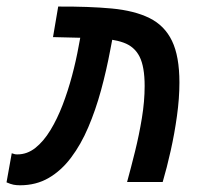

<svg xmlns="http://www.w3.org/2000/svg" viewBox="-25 -547 631 577"><path d="M356.9 0Q368.7 -43 380.9 -92.3Q393.1 -141.6 401.4 -192.1Q409.7 -242.7 409.7 -288.6Q409.7 -346.7 394.3 -377Q378.9 -407.2 346.2 -418.9Q313.5 -430.7 261 -432.4Q208.5 -434.1 134.3 -435.5L149.9 -527.3Q242.2 -527.8 310.5 -521.5Q378.9 -515.1 424.3 -492.7Q469.7 -470.2 491.9 -424.1Q514.2 -377.9 514.2 -298.8Q514.2 -251.5 506.8 -198.5Q499.5 -145.5 488 -94.2Q476.6 -43 463.9 0ZM35.2 9.8Q24.4 9.8 15.6 8.1Q6.8 6.3 -5.4 1L10.3 -86.4Q17.6 -84.5 19.5 -83.7Q21.5 -83 27.3 -83Q56.6 -83 81.3 -102.5Q106 -122.1 126.5 -155.8Q147 -189.5 163.1 -231.4Q179.2 -273.4 191.4 -319.1Q203.6 -364.7 211.4 -408.2L217.8 -442.4L314 -436.5L306.6 -397.9Q294.9 -335.4 278.6 -275.6Q262.2 -215.8 240.2 -164.3Q218.3 -112.8 188.7 -73.5Q159.2 -34.2 121.3 -12.2Q83.5 9.8 35.2 9.8Z"/></svg>

Font: Cascadia Mono NF
Style: Italic
Weight: 400
Italic angle: -10°
Monospace: yes
Designer: Aaron Bell
Foundry: Saja Typeworks
Version: Version 2404.023